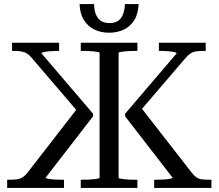

<svg xmlns="http://www.w3.org/2000/svg" viewBox="-20 -919 1070 939"><path d="M734 0V-40H745Q761 -40 779.5 -41Q798 -42 811 -44.5Q824 -47 824 -50L592 -350V-363L844 -658Q843 -662 831.5 -664.5Q820 -667 803 -668.5Q786 -670 770 -670H757V-710H986V-670H974Q952 -670 937.5 -667.5Q923 -665 911.5 -657.5Q900 -650 888 -636L655 -364L658 -408L918 -74Q930 -59 941 -51.5Q952 -44 967.5 -42Q983 -40 1006 -40H1014V0ZM293 0H15V-40H24Q48 -40 63 -42Q78 -44 90 -51.5Q102 -59 114 -74L373 -408L368 -364L135 -636Q124 -650 112.5 -657Q101 -664 86.5 -667Q72 -670 51 -670H39V-710H269V-670H257Q242 -670 224.5 -668.5Q207 -667 195.5 -664.5Q184 -662 183 -658L435 -363V-350L203 -50Q203 -47 216 -44.5Q229 -42 247.5 -41Q266 -40 282 -40H293ZM375 0V-40H384Q398 -40 412.5 -40.5Q427 -41 439.5 -42.5Q452 -44 459.5 -45.5Q467 -47 467 -50V-660Q467 -663 459.5 -664.5Q452 -666 439.5 -667.5Q427 -669 412.5 -669.5Q398 -670 384 -670H375V-710H652V-670H643Q629 -670 614.5 -669.5Q600 -669 587.5 -667.5Q575 -666 567.5 -664.5Q560 -663 560 -660V-50Q560 -47 567.5 -45.5Q575 -44 587.5 -42.5Q600 -41 614.5 -40.5Q629 -40 643 -40H652V0ZM514 -759Q474 -759 442.5 -774Q411 -789 391 -820Q371 -851 369 -899H440Q441 -865 450.5 -845Q460 -825 476 -815.5Q492 -806 515 -806Q539 -806 555 -815.5Q571 -825 580 -845Q589 -865 591 -899H658Q656 -851 636.5 -820Q617 -789 585 -774Q553 -759 514 -759Z"/></svg>

Font: Roboto Serif 72pt
Style: Regular
Weight: 400
Designer: Greg Gazdowicz
Foundry: Commercial Type
Version: Version 1.008